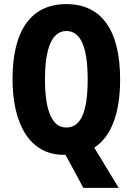

<svg xmlns="http://www.w3.org/2000/svg" viewBox="-20 -745 646 935"><path d="M565 -358C565 -599 474 -725 303 -725C132 -725 41 -598 41 -359C41 -141 125 9 290 9H299L386 170H558L439 -26C521 -79 565 -192 565 -358ZM199 -358C199 -514 235 -594 303 -594C372 -594 407 -518 407 -358C407 -198 373 -124 303 -124C235 -124 199 -202 199 -358Z"/></svg>

Font: Noto Sans Arabic UI XCn XBd
Style: Regular
Weight: 800
Width: 2
Designer: Monotype Design Team, Nadine Chahine and Nizar Qandah
Foundry: Monotype Imaging Inc.
Version: Version 2.010